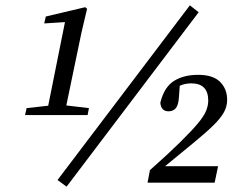

<svg xmlns="http://www.w3.org/2000/svg" viewBox="-20 -686 910 721"><path d="M230 15 196 -10 693 -666 726 -640ZM309 -254H74L80 -280L161 -289L224 -603L146 -598L152 -624L300 -659L307 -653L286 -564L229 -290L314 -280ZM534 0 543 -47Q614 -110 657 -152.5Q700 -195 723 -222.5Q746 -250 754 -270Q762 -290 762 -308Q762 -373 698 -373Q675 -373 655 -364L652 -322Q650 -291 640 -279.5Q630 -268 613 -268Q585 -268 582 -300Q596 -358 632.5 -381.5Q669 -405 724 -405Q780 -405 806.5 -378.5Q833 -352 833 -311Q833 -287 821.5 -265.5Q810 -244 783.5 -217.5Q757 -191 712 -154Q667 -117 600 -62H799L786 0Z"/></svg>

Font: Source Serif Pro
Style: Italic
Weight: 400
Italic angle: -12°
Designer: Frank Grießhammer
Foundry: Adobe Systems Incorporated
Version: Version 3.001;hotconv 1.0.111;makeotfexe 2.5.65597